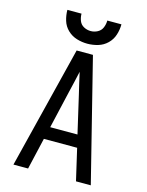

<svg xmlns="http://www.w3.org/2000/svg" viewBox="-137 -1032 851 1115"><g transform="rotate(15 288.0 -474.5)"><path d="M56 0H144L188 -190H388L432 0H521L337 -735H239ZM206 -265 258 -490Q266 -523 273.5 -555.5Q281 -588 288 -620Q295 -588 302.5 -555.5Q310 -523 318 -490L370 -265ZM288 -789Q321 -789 352.5 -798.5Q384 -808 407.5 -831Q431 -854 441 -885.5Q451 -917 451 -949H366Q366 -927 357.5 -906.5Q349 -886 329.5 -875.5Q310 -865 288 -865Q266 -865 246.5 -875.5Q227 -886 219 -906.5Q211 -927 211 -949H126Q126 -917 135.5 -885.5Q145 -854 169 -831Q193 -808 224.5 -798.5Q256 -789 288 -789Z"/></g></svg>

Font: Iosevka Sparkle
Style: Regular
Weight: 400
Designer: Belleve Invis
Foundry: Belleve Invis
Version: Version 4.5.0; ttfautohint (v1.8.3)